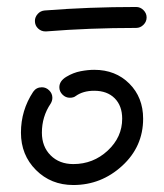

<svg xmlns="http://www.w3.org/2000/svg" viewBox="-20 -530 470 550"><path d="M80 -470Q80 -481 88 -490Q96 -499 108 -500Q234 -510 370 -510Q382 -510 391 -501Q400 -492 400 -480Q400 -468 391 -459Q382 -450 370 -450Q236 -450 112 -440H110Q98 -440 89 -448.5Q80 -457 80 -470ZM100 -280Q112 -280 121 -271Q130 -262 130 -250Q130 -241 125 -233Q100 -196 100 -150Q100 -110 125 -85Q150 -60 190 -60Q247 -60 288.5 -98.5Q330 -137 330 -190Q330 -227 308.5 -248.5Q287 -270 250 -270Q218 -270 197 -255Q191 -250 180 -250Q168 -250 159 -259Q150 -268 150 -280Q150 -298 170 -310Q190 -322 211 -326Q232 -330 250 -330Q311 -330 350.5 -290.5Q390 -251 390 -190Q390 -110 330 -55Q270 0 190 0Q126 0 83 -43Q40 -86 40 -150Q40 -214 75 -267Q84 -280 100 -280Z"/></svg>

Font: Pecita
Style: Book
Weight: 400
Width: 7
Version: Version 4.3